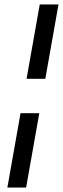

<svg xmlns="http://www.w3.org/2000/svg" viewBox="-20 -740 282 860"><path d="M99 -387 158 -720H242L183 -387ZM13 100 72 -233H156L97 100Z"/></svg>

Font: DM Sans 24pt
Style: Italic
Weight: 400
Italic angle: -10°
Designer: Colophon Foundry, Jonny Pinhorn
Foundry: Colophon Foundry
Version: Version 4.004;gftools[0.9.30]